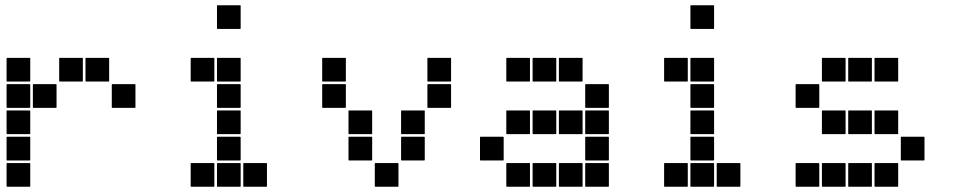

<svg xmlns="http://www.w3.org/2000/svg" viewBox="-20 -715 3640 730"><path d="M307 -495H393Q395 -495 395 -493V-407Q395 -405 393 -405H307Q305 -405 305 -407V-493Q305 -495 307 -495ZM207 -495H293Q295 -495 295 -493V-407Q295 -405 293 -405H207Q205 -405 205 -407V-493Q205 -495 207 -495ZM7 -495H93Q95 -495 95 -493V-407Q95 -405 93 -405H7Q5 -405 5 -407V-493Q5 -495 7 -495ZM407 -395H493Q495 -395 495 -393V-307Q495 -305 493 -305H407Q405 -305 405 -307V-393Q405 -395 407 -395ZM107 -395H193Q195 -395 195 -393V-307Q195 -305 193 -305H107Q105 -305 105 -307V-393Q105 -395 107 -395ZM7 -395H93Q95 -395 95 -393V-307Q95 -305 93 -305H7Q5 -305 5 -307V-393Q5 -395 7 -395ZM7 -295H93Q95 -295 95 -293V-207Q95 -205 93 -205H7Q5 -205 5 -207V-293Q5 -295 7 -295ZM7 -195H93Q95 -195 95 -193V-107Q95 -105 93 -105H7Q5 -105 5 -107V-193Q5 -195 7 -195ZM7 -95H93Q95 -95 95 -93V-7Q95 -5 93 -5H7Q5 -5 5 -7V-93Q5 -95 7 -95Z M807 -695H893Q895 -695 895 -693V-607Q895 -605 893 -605H807Q805 -605 805 -607V-693Q805 -695 807 -695ZM807 -495H893Q895 -495 895 -493V-407Q895 -405 893 -405H807Q805 -405 805 -407V-493Q805 -495 807 -495ZM707 -495H793Q795 -495 795 -493V-407Q795 -405 793 -405H707Q705 -405 705 -407V-493Q705 -495 707 -495ZM807 -395H893Q895 -395 895 -393V-307Q895 -305 893 -305H807Q805 -305 805 -307V-393Q805 -395 807 -395ZM807 -295H893Q895 -295 895 -293V-207Q895 -205 893 -205H807Q805 -205 805 -207V-293Q805 -295 807 -295ZM807 -195H893Q895 -195 895 -193V-107Q895 -105 893 -105H807Q805 -105 805 -107V-193Q805 -195 807 -195ZM907 -95H993Q995 -95 995 -93V-7Q995 -5 993 -5H907Q905 -5 905 -7V-93Q905 -95 907 -95ZM807 -95H893Q895 -95 895 -93V-7Q895 -5 893 -5H807Q805 -5 805 -7V-93Q805 -95 807 -95ZM707 -95H793Q795 -95 795 -93V-7Q795 -5 793 -5H707Q705 -5 705 -7V-93Q705 -95 707 -95Z M1607 -495H1693Q1695 -495 1695 -493V-407Q1695 -405 1693 -405H1607Q1605 -405 1605 -407V-493Q1605 -495 1607 -495ZM1207 -495H1293Q1295 -495 1295 -493V-407Q1295 -405 1293 -405H1207Q1205 -405 1205 -407V-493Q1205 -495 1207 -495ZM1607 -395H1693Q1695 -395 1695 -393V-307Q1695 -305 1693 -305H1607Q1605 -305 1605 -307V-393Q1605 -395 1607 -395ZM1207 -395H1293Q1295 -395 1295 -393V-307Q1295 -305 1293 -305H1207Q1205 -305 1205 -307V-393Q1205 -395 1207 -395ZM1507 -295H1593Q1595 -295 1595 -293V-207Q1595 -205 1593 -205H1507Q1505 -205 1505 -207V-293Q1505 -295 1507 -295ZM1307 -295H1393Q1395 -295 1395 -293V-207Q1395 -205 1393 -205H1307Q1305 -205 1305 -207V-293Q1305 -295 1307 -295ZM1507 -195H1593Q1595 -195 1595 -193V-107Q1595 -105 1593 -105H1507Q1505 -105 1505 -107V-193Q1505 -195 1507 -195ZM1307 -195H1393Q1395 -195 1395 -193V-107Q1395 -105 1393 -105H1307Q1305 -105 1305 -107V-193Q1305 -195 1307 -195ZM1407 -95H1493Q1495 -95 1495 -93V-7Q1495 -5 1493 -5H1407Q1405 -5 1405 -7V-93Q1405 -95 1407 -95Z M2107 -495H2193Q2195 -495 2195 -493V-407Q2195 -405 2193 -405H2107Q2105 -405 2105 -407V-493Q2105 -495 2107 -495ZM2007 -495H2093Q2095 -495 2095 -493V-407Q2095 -405 2093 -405H2007Q2005 -405 2005 -407V-493Q2005 -495 2007 -495ZM1907 -495H1993Q1995 -495 1995 -493V-407Q1995 -405 1993 -405H1907Q1905 -405 1905 -407V-493Q1905 -495 1907 -495ZM2207 -395H2293Q2295 -395 2295 -393V-307Q2295 -305 2293 -305H2207Q2205 -305 2205 -307V-393Q2205 -395 2207 -395ZM2207 -295H2293Q2295 -295 2295 -293V-207Q2295 -205 2293 -205H2207Q2205 -205 2205 -207V-293Q2205 -295 2207 -295ZM2107 -295H2193Q2195 -295 2195 -293V-207Q2195 -205 2193 -205H2107Q2105 -205 2105 -207V-293Q2105 -295 2107 -295ZM2007 -295H2093Q2095 -295 2095 -293V-207Q2095 -205 2093 -205H2007Q2005 -205 2005 -207V-293Q2005 -295 2007 -295ZM1907 -295H1993Q1995 -295 1995 -293V-207Q1995 -205 1993 -205H1907Q1905 -205 1905 -207V-293Q1905 -295 1907 -295ZM2207 -195H2293Q2295 -195 2295 -193V-107Q2295 -105 2293 -105H2207Q2205 -105 2205 -107V-193Q2205 -195 2207 -195ZM1807 -195H1893Q1895 -195 1895 -193V-107Q1895 -105 1893 -105H1807Q1805 -105 1805 -107V-193Q1805 -195 1807 -195ZM2207 -95H2293Q2295 -95 2295 -93V-7Q2295 -5 2293 -5H2207Q2205 -5 2205 -7V-93Q2205 -95 2207 -95ZM2107 -95H2193Q2195 -95 2195 -93V-7Q2195 -5 2193 -5H2107Q2105 -5 2105 -7V-93Q2105 -95 2107 -95ZM2007 -95H2093Q2095 -95 2095 -93V-7Q2095 -5 2093 -5H2007Q2005 -5 2005 -7V-93Q2005 -95 2007 -95ZM1907 -95H1993Q1995 -95 1995 -93V-7Q1995 -5 1993 -5H1907Q1905 -5 1905 -7V-93Q1905 -95 1907 -95Z M2607 -695H2693Q2695 -695 2695 -693V-607Q2695 -605 2693 -605H2607Q2605 -605 2605 -607V-693Q2605 -695 2607 -695ZM2607 -495H2693Q2695 -495 2695 -493V-407Q2695 -405 2693 -405H2607Q2605 -405 2605 -407V-493Q2605 -495 2607 -495ZM2507 -495H2593Q2595 -495 2595 -493V-407Q2595 -405 2593 -405H2507Q2505 -405 2505 -407V-493Q2505 -495 2507 -495ZM2607 -395H2693Q2695 -395 2695 -393V-307Q2695 -305 2693 -305H2607Q2605 -305 2605 -307V-393Q2605 -395 2607 -395ZM2607 -295H2693Q2695 -295 2695 -293V-207Q2695 -205 2693 -205H2607Q2605 -205 2605 -207V-293Q2605 -295 2607 -295ZM2607 -195H2693Q2695 -195 2695 -193V-107Q2695 -105 2693 -105H2607Q2605 -105 2605 -107V-193Q2605 -195 2607 -195ZM2707 -95H2793Q2795 -95 2795 -93V-7Q2795 -5 2793 -5H2707Q2705 -5 2705 -7V-93Q2705 -95 2707 -95ZM2607 -95H2693Q2695 -95 2695 -93V-7Q2695 -5 2693 -5H2607Q2605 -5 2605 -7V-93Q2605 -95 2607 -95ZM2507 -95H2593Q2595 -95 2595 -93V-7Q2595 -5 2593 -5H2507Q2505 -5 2505 -7V-93Q2505 -95 2507 -95Z M3307 -495H3393Q3395 -495 3395 -493V-407Q3395 -405 3393 -405H3307Q3305 -405 3305 -407V-493Q3305 -495 3307 -495ZM3207 -495H3293Q3295 -495 3295 -493V-407Q3295 -405 3293 -405H3207Q3205 -405 3205 -407V-493Q3205 -495 3207 -495ZM3107 -495H3193Q3195 -495 3195 -493V-407Q3195 -405 3193 -405H3107Q3105 -405 3105 -407V-493Q3105 -495 3107 -495ZM3007 -395H3093Q3095 -395 3095 -393V-307Q3095 -305 3093 -305H3007Q3005 -305 3005 -307V-393Q3005 -395 3007 -395ZM3307 -295H3393Q3395 -295 3395 -293V-207Q3395 -205 3393 -205H3307Q3305 -205 3305 -207V-293Q3305 -295 3307 -295ZM3207 -295H3293Q3295 -295 3295 -293V-207Q3295 -205 3293 -205H3207Q3205 -205 3205 -207V-293Q3205 -295 3207 -295ZM3107 -295H3193Q3195 -295 3195 -293V-207Q3195 -205 3193 -205H3107Q3105 -205 3105 -207V-293Q3105 -295 3107 -295ZM3407 -195H3493Q3495 -195 3495 -193V-107Q3495 -105 3493 -105H3407Q3405 -105 3405 -107V-193Q3405 -195 3407 -195ZM3307 -95H3393Q3395 -95 3395 -93V-7Q3395 -5 3393 -5H3307Q3305 -5 3305 -7V-93Q3305 -95 3307 -95ZM3207 -95H3293Q3295 -95 3295 -93V-7Q3295 -5 3293 -5H3207Q3205 -5 3205 -7V-93Q3205 -95 3207 -95ZM3107 -95H3193Q3195 -95 3195 -93V-7Q3195 -5 3193 -5H3107Q3105 -5 3105 -7V-93Q3105 -95 3107 -95ZM3007 -95H3093Q3095 -95 3095 -93V-7Q3095 -5 3093 -5H3007Q3005 -5 3005 -7V-93Q3005 -95 3007 -95Z"/></svg>

Font: Pixel Panel Black
Style: Regular
Weight: 900
Monospace: yes
Designer: Óliver Lalan
Foundry: Óliver Lalan
Version: Version 1.000; ttfautohint (v1.8.4.7-5d5b-dirty);gftools[0.9